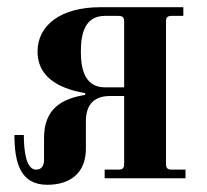

<svg xmlns="http://www.w3.org/2000/svg" viewBox="-20 -494 574 532"><path d="M20 -120C20 -42 37 18 111 18C174 18 218 -14 218 -82V-158C218 -199 236 -228 285 -228H324V-40C324 -28 320 -24 308 -24H270V0H494V-24H456C444 -24 440 -28 440 -40V-434C440 -446 444 -450 456 -450H488V-474H257C150 -474 84 -425 84 -351C84 -287 133 -250 216 -236V-231C153 -221 102 -194 102 -112V-51C102 -32 93 -24 80 -24C53 -24 46 -74 46 -120ZM204 -351C204 -406 218 -450 271 -450H307C320 -450 324 -446 324 -434V-252H271C218 -252 204 -297 204 -351Z"/></svg>

Font: Old Standard
Style: Bold
Weight: 700
Designer: Alexey Kryukov <alexios@thessalonica.org.ru>
Version: Version 2.0.2